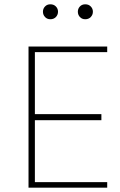

<svg xmlns="http://www.w3.org/2000/svg" viewBox="-20 -864 554 884"><path d="M473.6 -25.4H140.6V-310.5H446.8V-338.4H140.6V-624H473.6V-649.9H111.3V0H473.6ZM177.7 -810.1Q177.7 -795.9 187.3 -785.6Q196.8 -775.4 211.9 -775.4Q227.5 -775.4 237.3 -785.6Q247.1 -795.9 247.1 -810.1Q247.1 -824.2 237.3 -834.2Q227.5 -844.2 211.9 -844.2Q196.8 -844.2 187.3 -834.2Q177.7 -824.2 177.7 -810.1ZM338.4 -810.1Q338.4 -795.9 347.9 -785.6Q357.4 -775.4 372.6 -775.4Q388.2 -775.4 397.9 -785.6Q407.7 -795.9 407.7 -810.1Q407.7 -824.2 397.9 -834.2Q388.2 -844.2 372.6 -844.2Q357.4 -844.2 347.9 -834.2Q338.4 -824.2 338.4 -810.1Z"/></svg>

Font: Estedad VF
Style: Regular
Weight: 100
Designer: Amin Abedi
Version: Version 7.3